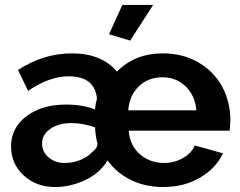

<svg xmlns="http://www.w3.org/2000/svg" viewBox="-20 -750 977 780"><path d="M508.8 -585 422.9 -610.8 477.1 -730H602.1ZM24.9 -155.8Q24.9 -230.5 87.4 -277.8Q149.9 -325.2 248 -325.2Q317.4 -325.2 366.2 -305.2Q367.7 -328.1 374 -349.1Q365.2 -439.9 258.8 -439.9Q180.7 -439.9 94.2 -380.9L53.2 -465.8Q156.7 -533.2 272 -533.2Q393.1 -533.2 455.1 -459Q527.8 -533.2 641.1 -533.2Q724.1 -533.2 787.4 -495.6Q850.6 -458 883.1 -397Q915.5 -335.9 916 -262.2Q916 -252.9 913.1 -219.2H502.9Q507.3 -159.2 548.3 -123.5Q589.4 -87.9 647 -87.9Q687.5 -87.9 722.9 -107.7Q758.3 -127.4 771 -159.2L886.2 -127Q856 -64.9 791.5 -27.6Q727.1 9.8 642.1 9.8Q569.8 9.8 511.5 -19Q453.1 -47.9 417 -98.1Q384.3 -44.9 324.5 -17.6Q264.6 9.8 204.1 9.8Q127.4 9.8 76.2 -37.4Q24.9 -84.5 24.9 -155.8ZM777.8 -301.8Q772.5 -361.8 734.4 -398.9Q696.3 -436 639.2 -436Q582 -436 543.7 -398.9Q505.4 -361.8 501 -301.8ZM354 -131.8Q376 -147.9 376 -168Q368.2 -191.9 366.2 -232.9Q315.9 -250 270 -250Q218.3 -250 184.6 -226.6Q150.9 -203.1 150.9 -167Q150.9 -133.3 177.5 -110.6Q204.1 -87.9 242.2 -87.9Q275.9 -87.9 305.9 -99.9Q335.9 -111.8 354 -131.8Z"/></svg>

Font: Rawline
Style: Bold
Weight: 700
Designer: Matt McInerney, Pablo Impallari, Rodrigo Fuenzalida
Foundry: Matt McInerney, Pablo Impallari, Rodrigo Fuenzalida
Version: Version 4.020;PS 004.020;hotconv 1.0.88;makeotf.lib2.5.64775